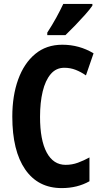

<svg xmlns="http://www.w3.org/2000/svg" viewBox="-20 -953 523 983"><path d="M309 -606Q267 -606 239.5 -573.5Q212 -541 198.5 -484.5Q185 -428 185 -355Q185 -236 219 -172.5Q253 -109 316 -109Q349 -109 379 -120Q409 -131 438 -147V-25Q376 10 296 10Q175 10 109 -85.5Q43 -181 43 -356Q43 -463 73 -546Q103 -629 160 -676.5Q217 -724 299 -724Q386 -724 459 -680L420 -567Q394 -585 367 -595.5Q340 -606 309 -606ZM453 -924Q440 -905 416 -878Q392 -851 365 -823Q338 -795 315 -773H222V-786Q248 -826 268 -862.5Q288 -899 304 -933H453Z"/></svg>

Font: Noto Sans Myanmar ExtraCondensed
Style: Bold
Weight: 700
Width: 2
Designer: Monotype Design Team
Foundry: Monotype Imaging Inc.
Version: Version 2.107; ttfautohint (v1.8.4.7-5d5b)